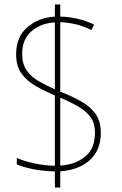

<svg xmlns="http://www.w3.org/2000/svg" viewBox="-20 -779 545 857"><path d="M225 -14Q171 -15 127.5 -24Q84 -33 55 -45V-74Q86 -60 132 -50Q178 -40 225 -39V-353Q176 -374 137 -396.5Q98 -419 75 -452Q52 -485 52 -537Q52 -614 101.5 -657Q151 -700 225 -705V-759H249V-705Q288 -704 325.5 -695.5Q363 -687 400 -669L388 -645Q352 -663 317 -671Q282 -679 249 -680V-370Q305 -348 345.5 -324.5Q386 -301 408 -268.5Q430 -236 430 -187Q430 -108 380.5 -64Q331 -20 249 -14V58H225ZM225 -679Q164 -676 121.5 -640.5Q79 -605 79 -538Q79 -494 98.5 -465.5Q118 -437 151.5 -417.5Q185 -398 225 -380ZM249 -40Q316 -44 360 -80Q404 -116 404 -187Q404 -227 385.5 -254Q367 -281 332.5 -301.5Q298 -322 249 -343Z"/></svg>

Font: Noto Sans Thai SemCond Thin
Style: Regular
Weight: 100
Width: 4
Designer: Monotype Design Team
Foundry: Monotype Imaging Inc.
Version: Version 2.002; ttfautohint (v1.8.4.7-5d5b)